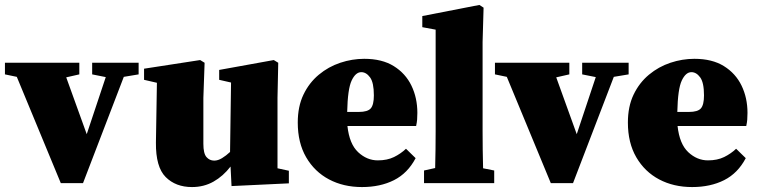

<svg xmlns="http://www.w3.org/2000/svg" viewBox="-30 -741 3065 777"><path d="M343 -440V-487H531V-440L471 -430L306 0H216L38 -430L-10 -440V-487H291V-440L238 -428L321 -198L398 -429Z M907 12 903 -67Q873 -28 834 -6Q795 16 747 16Q681 16 640.5 -24.5Q600 -65 601 -164L605 -406L553 -418V-463L780 -498L798 -487L793 -345V-159Q793 -120 805.5 -105.5Q818 -91 837 -91Q852 -91 868.5 -101Q885 -111 901 -126L905 -407L857 -418V-458L1078 -498L1096 -487L1093 -345V-60L1139 -50V1Z M1432 -449Q1409 -449 1393 -415Q1377 -381 1375 -288H1422Q1458 -288 1470.5 -302.5Q1483 -317 1483 -355Q1483 -407 1467.5 -428Q1452 -449 1432 -449ZM1435 16Q1360 16 1301.5 -15Q1243 -46 1209 -104.5Q1175 -163 1175 -245Q1175 -310 1198 -358Q1221 -406 1260 -438.5Q1299 -471 1347 -487Q1395 -503 1444 -503Q1516 -503 1563.5 -473.5Q1611 -444 1635 -394.5Q1659 -345 1659 -284Q1659 -268 1658 -256.5Q1657 -245 1654 -231H1376Q1384 -158 1419.5 -125Q1455 -92 1499 -92Q1537 -92 1564.5 -105.5Q1592 -119 1613 -139L1652 -101Q1620 -40 1564.5 -12Q1509 16 1435 16Z M1686 0V-51L1731 -61Q1732 -99 1732.5 -136Q1733 -173 1733 -210V-621L1679 -631V-676L1910 -721L1927 -710L1923 -571V-210Q1923 -173 1923.5 -135.5Q1924 -98 1925 -60L1970 -51V0Z M2326 -440V-487H2514V-440L2454 -430L2289 0H2199L2021 -430L1973 -440V-487H2274V-440L2221 -428L2304 -198L2381 -429Z M2768 -449Q2745 -449 2729 -415Q2713 -381 2711 -288H2758Q2794 -288 2806.5 -302.5Q2819 -317 2819 -355Q2819 -407 2803.5 -428Q2788 -449 2768 -449ZM2771 16Q2696 16 2637.5 -15Q2579 -46 2545 -104.5Q2511 -163 2511 -245Q2511 -310 2534 -358Q2557 -406 2596 -438.5Q2635 -471 2683 -487Q2731 -503 2780 -503Q2852 -503 2899.5 -473.5Q2947 -444 2971 -394.5Q2995 -345 2995 -284Q2995 -268 2994 -256.5Q2993 -245 2990 -231H2712Q2720 -158 2755.5 -125Q2791 -92 2835 -92Q2873 -92 2900.5 -105.5Q2928 -119 2949 -139L2988 -101Q2956 -40 2900.5 -12Q2845 16 2771 16Z"/></svg>

Font: Source Serif Pro Black
Style: Regular
Weight: 900
Designer: Frank Grießhammer
Foundry: Adobe Systems Incorporated
Version: Version 3.001;hotconv 1.0.111;makeotfexe 2.5.65597